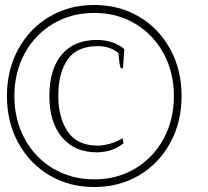

<svg xmlns="http://www.w3.org/2000/svg" viewBox="-20 -744 837 774"><path d="M8 -357Q8 -462 53.5 -545.5Q99 -629 179 -676.5Q259 -724 360 -724Q461 -724 541 -676.5Q621 -629 666.5 -545.5Q712 -462 712 -357Q712 -252 666.5 -168.5Q621 -85 541 -37.5Q461 10 360 10Q259 10 179 -37.5Q99 -85 53.5 -168.5Q8 -252 8 -357ZM681 -357Q681 -452 639.5 -528.5Q598 -605 525 -648.5Q452 -692 360 -692Q268 -692 194.5 -648.5Q121 -605 79.5 -528.5Q38 -452 38 -357Q38 -261 79.5 -184.5Q121 -108 194.5 -64.5Q268 -21 360 -21Q452 -21 525 -64.5Q598 -108 639.5 -184.5Q681 -261 681 -357ZM179 -357Q179 -464 228.5 -523.5Q278 -583 372 -583Q404 -583 433 -573Q462 -563 481 -546L476 -469H467Q461 -481 458 -529Q446 -541 424 -549.5Q402 -558 375 -558Q290 -558 252.5 -504Q215 -450 215 -357Q215 -270 253 -213.5Q291 -157 375 -157Q396 -157 424.5 -165Q453 -173 474 -187L478 -167Q459 -150 431 -140Q403 -130 370 -130Q281 -130 230 -190.5Q179 -251 179 -357Z"/></svg>

Font: Trirong ExtraLight
Style: Italic
Weight: 275
Italic angle: -12°
Designer: Katatrad Team
Foundry: CadsonDemak
Version: Version 1.003